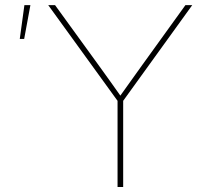

<svg xmlns="http://www.w3.org/2000/svg" viewBox="-20 -748 819 768"><path d="M450.2 0V-344.7L172.9 -727.5H200.2L376.5 -484.4Q399.4 -453.1 421.4 -421.9Q443.4 -390.6 465.8 -359.4H457Q479.5 -390.6 501.7 -421.9Q523.9 -453.1 546.4 -484.4L721.7 -727.5H749L472.7 -344.7V0ZM59.1 -592.3 77.6 -727.5H101.6L76.7 -592.3Z"/></svg>

Font: Inter 16pt Thin
Style: Regular
Weight: 250
Version: Version 4.001;git-66647c0bb